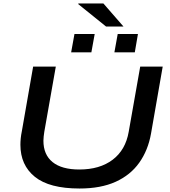

<svg xmlns="http://www.w3.org/2000/svg" viewBox="-20 -1069 973 1101"><path d="M436 12Q263 12 180 -55Q97 -122 97 -239Q97 -257 99 -276.5Q101 -296 105 -315L170 -687H300L234 -313Q232 -299 230.5 -286.5Q229 -274 229 -262Q229 -182 281.5 -139.5Q334 -97 435 -97Q552 -97 626 -153Q700 -209 718 -313L784 -687H913L846 -303Q829 -207 778.5 -136Q728 -65 643 -26.5Q558 12 436 12ZM388 -769 407 -874H523L504 -769ZM636 -769 655 -874H771L753 -769ZM588 -917 428 -1046 430 -1049H573L688 -917Z"/></svg>

Font: Archivo Expanded Medium
Style: Italic
Weight: 500
Width: 7
Italic angle: -10°
Designer: Hector Gatti
Foundry: Omnibus-Type
Version: Version 2.001